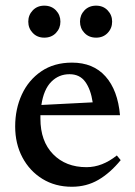

<svg xmlns="http://www.w3.org/2000/svg" viewBox="-20 -666 488 696"><path d="M241 -439Q318 -439 362.5 -389Q407 -339 415 -248.5H126.5Q126.5 -242.5 126.5 -236Q126.5 -154 172.5 -107Q218.5 -60 293.5 -60Q350.5 -60 403.5 -102.5L417.5 -85.5Q379 -38.5 336.2 -13.8Q293.5 11 240.5 11Q180 11 133.8 -17.5Q87.5 -46 61.2 -95.5Q35 -145 35 -207.5Q35 -271 59.2 -323.5Q83.5 -376 129.8 -407.5Q176 -439 241 -439ZM232 -397Q193 -397 165.8 -369.5Q138.5 -342 130 -285.5L316 -295Q309 -342 289 -369.5Q269 -397 232 -397ZM140.5 -529.5Q115 -529.5 98.8 -546.5Q82.5 -563.5 82.5 -587.5Q82.5 -611.5 98.8 -628.5Q115 -645.5 140.5 -645.5Q166.5 -645.5 182.8 -628.5Q199 -611.5 199 -587.5Q199 -563.5 182.8 -546.5Q166.5 -529.5 140.5 -529.5ZM328.5 -529.5Q302.5 -529.5 286.2 -546.5Q270 -563.5 270 -587.5Q270 -611.5 286.2 -628.5Q302.5 -645.5 328.5 -645.5Q354 -645.5 370.2 -628.5Q386.5 -611.5 386.5 -587.5Q386.5 -563.5 370.2 -546.5Q354 -529.5 328.5 -529.5Z"/></svg>

Font: Newsreader Text Medium
Style: Regular
Weight: 500
Designer: Hugues Gentile
Foundry: Production Type
Version: Version 1.001